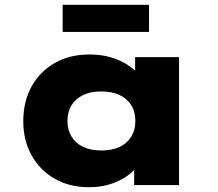

<svg xmlns="http://www.w3.org/2000/svg" viewBox="-20 -771 908 800"><path d="M351 9Q269 9 207.5 -26.5Q146 -62 111.5 -124Q77 -186 77 -266Q77 -348 111.5 -410.5Q146 -473 208 -508.5Q270 -544 353 -544Q400 -544 439 -533Q478 -522 508 -503Q538 -484 558 -461Q578 -438 585 -416L543 -412V-533H726V0H539V-141L578 -131Q573 -104 553.5 -79Q534 -54 504 -34Q474 -14 435.5 -2.5Q397 9 351 9ZM402 -144Q447 -144 478.5 -159Q510 -174 527 -202Q544 -230 544 -266Q544 -305 527 -332.5Q510 -360 478.5 -375Q447 -390 402 -390Q358 -390 326.5 -375Q295 -360 278 -332.5Q261 -305 261 -266Q261 -230 278 -202Q295 -174 326.5 -159Q358 -144 402 -144ZM241 -638V-751H601V-638Z"/></svg>

Font: Lexend Giga ExtraBold
Style: Regular
Weight: 800
Designer: Bonnie Shaver-Troup, Thomas Jockin
Foundry: Lexend
Version: Version 1.007